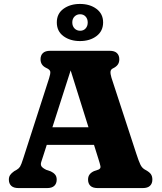

<svg xmlns="http://www.w3.org/2000/svg" viewBox="-20 -959 824 979"><path d="M186.8 -310H497.8L499 -220.2H185ZM269.1 -43.2Q269.1 -23.2 257 -11.6Q245 0 219.7 0H74.6Q49.4 0 37.3 -11.6Q25.2 -23.2 25.2 -43.2Q25.2 -56.8 31.6 -66.4Q38 -76 52.2 -86L65.7 -93.7Q76.2 -99.8 82.3 -109.4Q88.4 -119 98.5 -151L230.2 -559.4Q237.9 -583.2 236.3 -593.7Q234.7 -604.1 216.3 -612.4Q201.4 -619.3 194.1 -630.3Q186.7 -641.2 186.7 -656.8Q186.7 -676.8 198.8 -688.4Q210.9 -700 236.1 -700H538.9Q564.2 -700 576.2 -688.4Q588.3 -676.7 588.3 -656.8Q588.3 -640 580.2 -629.1Q572.1 -618.1 556 -610.4Q544.7 -605.1 543.5 -593.9Q542.4 -582.6 548.3 -562.8L674.6 -176.6Q687.1 -137.7 696 -119.3Q704.9 -100.9 721.9 -92.5Q742.2 -81.6 749.5 -70.7Q756.9 -59.9 756.9 -43.2Q756.9 -23.2 744.8 -11.6Q732.8 0 707.5 0H478.4Q452.8 0 440.9 -11.6Q429 -23.2 429 -43.2Q429 -58.8 436.6 -69.1Q444.2 -79.5 459.2 -86.4L482.2 -94.2Q494.4 -99.6 492.2 -111.5Q489.9 -123.4 481.8 -148.6L333.3 -622L346.9 -621L201.9 -168.8Q195 -146.9 190.5 -133.8Q186.1 -120.7 191 -111.8Q195.9 -102.9 215.9 -93L238.9 -85.2Q252.7 -78.7 260.9 -68.9Q269.1 -59.2 269.1 -43.2ZM387.6 -749.6Q337.9 -749.6 303.8 -774.5Q269.7 -799.4 269.7 -844.8Q269.7 -889.5 303.8 -914.2Q337.9 -938.9 387.6 -938.9Q438.4 -938.9 472.1 -913.6Q505.8 -888.3 505.8 -844.8Q505.8 -800.6 472.1 -775.1Q438.4 -749.6 387.6 -749.6ZM388.4 -886.3Q371.4 -886.3 360 -874.7Q348.6 -863.1 348.6 -844.8Q348.6 -825.9 360 -814Q371.4 -802.2 388.9 -802.2Q405.9 -802.2 416.6 -814Q427.3 -825.9 427.3 -844.3Q427.3 -862.7 416.6 -874.5Q405.9 -886.3 388.4 -886.3Z"/></svg>

Font: Fraunces SuperSoft Wonky
Style: Regular
Weight: 900
Version: Version 1.000;[b76b70a41]